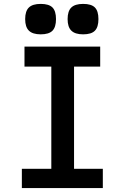

<svg xmlns="http://www.w3.org/2000/svg" viewBox="-20 -964 640 984"><path d="M92 -99H243V-622.5H105.5V-725H493.5V-622.5H359.5V-99H507V0H92ZM109 -866Q109 -907 128 -925.5Q147 -944 188.5 -944Q230.5 -944 248.8 -925.8Q267 -907.5 267 -866Q267 -825 248.8 -806.5Q230.5 -788 188.5 -788Q147.5 -788 128.2 -806.8Q109 -825.5 109 -866ZM326.5 -866Q326.5 -907 345.5 -925.5Q364.5 -944 406 -944Q448 -944 466.2 -925.8Q484.5 -907.5 484.5 -866Q484.5 -825 466.2 -806.5Q448 -788 406 -788Q365 -788 345.8 -806.8Q326.5 -825.5 326.5 -866Z"/></svg>

Font: JuliaMono SemiBold
Style: Regular
Weight: 600
Monospace: yes
Designer: cormullion
Foundry: corm
Version: Version 0.055; ttfautohint (v1.8.4)